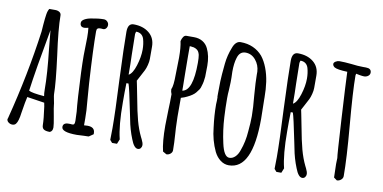

<svg xmlns="http://www.w3.org/2000/svg" viewBox="-68 -866 2148 1077"><g transform="rotate(10 1006.0 -327.0)"><path d="M213 -24Q213 -54 203 -126L199 -147L100 -162Q94 -139 83 -69Q77 -20 64 -4Q57 5 44 5Q32 5 22 -2.5Q12 -10 12 -21L14 -26L15 -30Q81 -287 115 -537Q115 -541 116 -550.5Q117 -560 118 -578Q121 -615 124.5 -637Q128 -659 136 -670H170Q184 -670 194 -663.5Q204 -657 204 -645Q204 -569 225 -419Q245 -265 245 -203Q245 -197 250 -172Q255 -149 255 -142Q255 -135 265 -82Q274 -34 274 -20V-19Q274 3 258 9Q235 9 224 2Q213 -5 213 -24ZM189 -220Q189 -310 173 -450L163 -554Q120 -319 104 -199Q119 -189 192 -183Q189 -198 189 -220Z M323 -31Q323 -55 354 -55H365L375 -54Q383 -54 386 -59Q389 -64 389 -77Q389 -94 387 -130Q384 -154 380 -216Q371 -369 371 -447Q371 -475 372 -498L373 -549Q373 -582 370 -604Q354 -600 347 -600Q323 -600 323 -624Q323 -636 338 -645Q353 -654 376 -658Q416 -666 447 -666Q459 -666 467.5 -657.5Q476 -649 476 -638Q476 -627 469.5 -619Q463 -611 453 -611Q447 -611 443 -612H435Q425 -612 420.5 -607.5Q416 -603 416 -591Q416 -494 428 -299Q430 -263 436 -193Q441 -147 441 -99V-61Q447 -62 461 -62Q503 -62 503 -27V-21L478 -4Q477 -4 471.5 -3.5Q466 -3 451 -3Q419 -1 410 -1Q323 -1 323 -31Z M721 -31Q700 -83 690 -138L683 -172Q654 -315 646 -335H634Q634 -306 633 -282V-227Q633 -93 652 -18L641 9H613L600 -6L601 -73Q601 -163 592 -346Q584 -541 584 -619Q584 -667 617 -667Q671 -667 705.5 -639Q740 -611 740 -561V-491Q740 -476 735 -456.5Q730 -437 724 -425L705 -389L689 -359L694 -335L708 -264Q722 -187 735 -139Q748 -91 767 -52L773 -40Q783 -20 783 -8Q783 2 777 9.5Q771 17 761 17Q739 17 721 -31ZM691 -536Q691 -568 683 -596Q678 -612 666.5 -620.5Q655 -629 638 -629L636 -624L634 -615L636 -497Q638 -445 638 -384Q660 -395 675.5 -444.5Q691 -494 691 -536Z M903 7Q890 -46 890 -140L892 -229Q894 -269 894 -318Q888 -332 888 -343V-346Q898 -365 898 -432L899 -478Q900 -500 900 -527Q900 -586 892 -620Q895 -634 902 -644.5Q909 -655 919 -655H963Q991 -655 1012 -642.5Q1033 -630 1044 -607Q1064 -566 1064 -510Q1064 -470 1063 -447Q1061 -418 1053 -394Q1050 -381 1044.5 -372.5Q1039 -364 1029 -352Q1015 -335 983 -320Q970 -313 949 -307V-200L951 -136L953 -105Q957 -49 957 -10Q957 2 947 10.5Q937 19 924 19ZM1009 -517Q1009 -546 1006 -562Q1003 -574 998 -581.5Q993 -589 983 -594Q972 -600 959 -600Q959 -601 948 -601V-544Q948 -485 949 -439Q949 -387 950 -371V-350V-348Q1009 -357 1009 -517Z M1195 -42Q1166 -103 1159 -175Q1150 -243 1150 -306Q1150 -318 1151 -326V-344Q1151 -349 1150 -349V-367L1151 -437Q1152 -469 1159 -539Q1164 -587 1182 -632Q1189 -652 1200 -662.5Q1211 -673 1225 -673Q1265 -673 1297 -658.5Q1329 -644 1351 -618Q1371 -593 1385 -556.5Q1399 -520 1405 -479Q1411 -437 1411 -390V-382Q1411 -351 1412 -326L1413 -269Q1413 19 1279 19Q1253 19 1231 2.5Q1209 -14 1195 -42ZM1331 -77Q1350 -128 1354 -187Q1359 -238 1359 -275Q1359 -320 1352 -393Q1346 -470 1346 -508V-526Q1344 -564 1320.5 -592Q1297 -620 1263 -620Q1229 -620 1218 -581Q1208 -550 1208 -501Q1208 -482 1209 -469V-442L1207 -396Q1205 -375 1205 -350Q1205 -296 1208 -243Q1212 -168 1228 -97Q1244 -23 1275 -23Q1293 -23 1308 -37.5Q1323 -52 1331 -77Z M1657 -31Q1636 -83 1626 -138L1619 -172Q1590 -315 1582 -335H1570Q1570 -306 1569 -282V-227Q1569 -93 1588 -18L1577 9H1549L1536 -6L1537 -73Q1537 -163 1528 -346Q1520 -541 1520 -619Q1520 -667 1553 -667Q1607 -667 1641.5 -639Q1676 -611 1676 -561V-491Q1676 -476 1671 -456.5Q1666 -437 1660 -425L1641 -389L1625 -359L1630 -335L1644 -264Q1658 -187 1671 -139Q1684 -91 1703 -52L1709 -40Q1719 -20 1719 -8Q1719 2 1713 9.5Q1707 17 1697 17Q1675 17 1657 -31ZM1627 -536Q1627 -568 1619 -596Q1614 -612 1602.5 -620.5Q1591 -629 1574 -629L1572 -624L1570 -615L1572 -497Q1574 -445 1574 -384Q1596 -395 1611.5 -444.5Q1627 -494 1627 -536Z M1873 -16 1872 -55Q1871 -72 1871 -93L1872 -127Q1869 -138 1857 -346Q1845 -554 1843 -613Q1785 -615 1769 -625Q1758 -633 1758 -643Q1758 -651 1768.5 -657.5Q1779 -664 1790 -664Q1818 -664 1858 -660Q1896 -655 1926 -655H1934H1942Q1973 -655 1973 -631Q1973 -619 1963 -611.5Q1953 -604 1940 -604Q1931 -604 1914 -607L1894 -611L1893 -606L1892 -601Q1892 -512 1909 -317Q1925 -134 1925 -33Q1925 -21 1914.5 -12Q1904 -3 1891 -3Z"/></g></svg>

Font: Amatic SC
Style: Bold
Weight: 700
Designer: Multiple Designers
Foundry: Vernon Adams
Version: Version 2.505